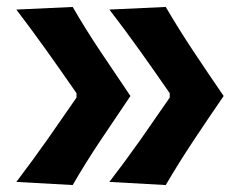

<svg xmlns="http://www.w3.org/2000/svg" viewBox="-20 -530 686 552"><path d="M456.5 2 294.5 -7Q341 -67.5 383.8 -128.2Q426.5 -189 468 -249.5V-262Q426.5 -322 383.8 -382Q341 -442 294.5 -502.5L456.5 -510Q494 -446 536.5 -382Q579 -318 623 -254Q579 -190 536.5 -126Q494 -62 456.5 2ZM189 2 27 -7Q73 -67.5 115.8 -128.2Q158.5 -189 200 -249.5V-262Q158.5 -322 115.8 -382Q73 -442 27 -502.5L189 -510Q226 -446 268.8 -382Q311.5 -318 355 -254Q311.5 -190 268.8 -126Q226 -62 189 2Z"/></svg>

Font: Commissioner Flair
Style: Bold
Weight: 700
Designer: Kostas Bartsokas
Foundry: Kostas Bartsokas
Version: Version 1.000; ttfautohint (v1.8.3)